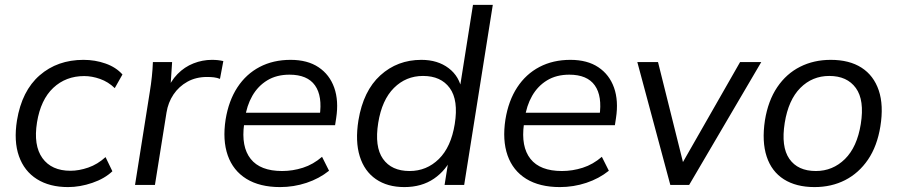

<svg xmlns="http://www.w3.org/2000/svg" viewBox="-20 -756 3669 785"><path d="M258.2 8.9Q182.6 8.9 130.9 -23.7Q79.1 -56.3 57.5 -117.5Q35.8 -178.7 49.4 -263.8Q69.4 -384.7 142.1 -448Q214.8 -511.3 321.4 -511.3Q368.9 -511.3 411.6 -496.2Q454.2 -481.2 480.7 -451.5L449.2 -395.7Q422.6 -421.4 389.3 -433.2Q355.9 -445 324.3 -445Q249.2 -445 197.8 -396.8Q146.4 -348.5 131.3 -255.8Q116.2 -161.4 153.4 -109.6Q190.7 -57.8 268.1 -57.8Q302.9 -57.8 340.9 -70.9Q378.8 -84 411.5 -113.7L439.5 -55.8Q408 -25.7 357.5 -8.4Q307 8.9 258.2 8.9Z M532.1 0 592.6 -381.3Q597.6 -411.2 600.8 -442.1Q604.1 -472.9 605.1 -502.3H683.7L675.6 -379.7L660 -379.2Q676.9 -423.9 705.7 -453.2Q734.4 -482.5 771.2 -496.9Q807.9 -511.3 846.3 -511.3Q859.2 -511.3 870.7 -510.1Q882.1 -508.8 893.1 -506.3L879.4 -433.5Q867.1 -438.3 854.7 -439.8Q842.3 -441.3 826 -441.3Q781.2 -441.3 746.3 -421.9Q711.4 -402.5 689.3 -369.7Q667.3 -336.9 660.8 -296L613.5 0Z M1125.3 8.9Q1042.2 8.9 987.6 -24.7Q933.1 -58.4 911.2 -120.6Q889.4 -182.8 902.4 -267.3Q914.9 -344.3 950.6 -398.8Q986.3 -453.3 1041.7 -482.3Q1097.1 -511.3 1168 -511.3Q1237.3 -511.3 1282.4 -481.1Q1327.5 -451 1346.5 -397.6Q1365.4 -344.2 1354.5 -273.4L1350 -244H960.7L968.6 -295.2H1304.9L1286.9 -280.8Q1299 -362.9 1267.9 -406.8Q1236.8 -450.7 1163.5 -450.7Q1110.9 -450.7 1072.7 -427.5Q1034.6 -404.3 1011.5 -363.9Q988.5 -323.5 981.5 -271.9L978.1 -248.5Q965.5 -156.2 1004.8 -106.5Q1044 -56.8 1133.4 -56.8Q1176.6 -56.8 1218.6 -70.2Q1260.6 -83.6 1296.7 -114.9L1325.3 -57.9Q1285.3 -25.8 1233.1 -8.4Q1180.8 8.9 1125.3 8.9Z M1633.2 8.9Q1564.2 8.9 1517 -23.5Q1469.8 -55.9 1450.8 -117.1Q1431.8 -178.2 1445.4 -263.8Q1465.4 -384.7 1535.1 -448Q1604.8 -511.3 1702.8 -511.3Q1769.5 -511.3 1814.3 -477.3Q1859.1 -443.4 1868.6 -384.5H1858.1L1913.8 -736H1994.8L1877.8 0H1797.7L1816.8 -119.7H1831.3Q1804.7 -59.9 1754.3 -25.5Q1703.9 8.9 1633.2 8.9ZM1654.6 -56.8Q1724.2 -56.8 1774.2 -105.8Q1824.2 -154.8 1839.3 -249.1Q1854.9 -346.6 1818.8 -396.1Q1782.8 -445.5 1709.6 -445.5Q1639.9 -445.5 1590.7 -396.5Q1541.5 -347.5 1526.4 -253.8Q1510.8 -156.2 1545.8 -106.5Q1580.8 -56.8 1654.6 -56.8Z M2269.3 8.9Q2186.2 8.9 2131.6 -24.7Q2077.1 -58.4 2055.2 -120.6Q2033.4 -182.8 2046.4 -267.3Q2058.9 -344.3 2094.6 -398.8Q2130.3 -453.3 2185.7 -482.3Q2241.1 -511.3 2312 -511.3Q2381.3 -511.3 2426.4 -481.1Q2471.5 -451 2490.5 -397.6Q2509.4 -344.2 2498.5 -273.4L2494 -244H2104.7L2112.6 -295.2H2448.9L2430.9 -280.8Q2443 -362.9 2411.9 -406.8Q2380.8 -450.7 2307.5 -450.7Q2254.9 -450.7 2216.7 -427.5Q2178.6 -404.3 2155.5 -363.9Q2132.5 -323.5 2125.5 -271.9L2122.1 -248.5Q2109.5 -156.2 2148.8 -106.5Q2188 -56.8 2277.4 -56.8Q2320.6 -56.8 2362.6 -70.2Q2404.6 -83.6 2440.7 -114.9L2469.3 -57.9Q2429.3 -25.8 2377.1 -8.4Q2324.8 8.9 2269.3 8.9Z M2720.6 0 2585.7 -502.3H2670.3L2780.6 -60.2H2753.3L3005.9 -502.3H3092.5L2797.7 0Z M3310.2 8.9Q3235.1 8.9 3184.8 -23Q3134.6 -54.9 3114.5 -116.1Q3094.4 -177.3 3107.4 -263.8Q3120.4 -344.2 3157.7 -399.5Q3195.1 -454.8 3251.2 -483Q3307.2 -511.3 3376.5 -511.3Q3452.6 -511.3 3502.4 -479.3Q3552.1 -447.4 3572.8 -386.5Q3593.4 -325.5 3579.4 -239.1Q3566.4 -158.6 3528.8 -103.3Q3491.1 -48.1 3435.3 -19.6Q3379.5 8.9 3310.2 8.9ZM3315.6 -56.8Q3384.8 -56.8 3434.6 -105.8Q3484.3 -154.8 3499.4 -249.1Q3515 -346.6 3479.2 -396.1Q3443.4 -445.5 3370.6 -445.5Q3301 -445.5 3252.2 -396.5Q3203.5 -347.5 3188.4 -253.8Q3172.8 -156.2 3207.3 -106.5Q3241.9 -56.8 3315.6 -56.8Z"/></svg>

Font: Mulish ExtraLight
Style: Italic
Weight: 200
Italic angle: -9°
Designer: Vernon Adams
Foundry: Vernon Adams
Version: Version 3.603